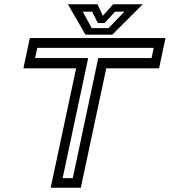

<svg xmlns="http://www.w3.org/2000/svg" viewBox="-20 -878 794 898"><path d="M217 0 336 -558.5H89.5L119.5 -700H754L724 -558.5H477L358 0ZM273 -45H320.5L439.5 -606.5H689L699 -654H154.5L144 -606.5H392.5ZM379.5 -716 297.5 -858H436L461 -804L509 -858H647.5L505.5 -716ZM409 -746.5H487.5L562 -823.5H518L469.5 -770.5H437.5L411 -823.5H367Z"/></svg>

Font: Tourney Expanded Medium
Style: Italic
Weight: 500
Width: 7
Italic angle: -12°
Designer: Tyler Finck
Foundry: Etcetera Type Co
Version: Version 1.010; ttfautohint (v1.8.3)